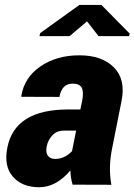

<svg xmlns="http://www.w3.org/2000/svg" viewBox="-20 -768 559 798"><path d="M209 -107.4Q248 -107.4 279.3 -139.6L296.4 -225.1H247.1Q216.8 -225.6 198.2 -206.1Q179.7 -186.5 174.3 -160.2Q168.9 -133.8 179.2 -120.6Q189.5 -107.4 209 -107.4ZM263.2 -313H314L321.8 -350.6Q328.6 -387.2 319.3 -403.8Q310.1 -420.4 282.2 -420.4Q236.8 -420.4 227.1 -365.2L69.3 -365.7L68.4 -368.7Q81.1 -446.3 148.4 -492.2Q215.8 -538.1 309.6 -538.1Q403.3 -538.1 453.1 -488.3Q502.9 -438.5 485.4 -349.6L445.8 -150.4Q429.7 -71.3 442.9 0L281.7 -0.5Q273.4 -28.8 272.5 -59.6Q213.4 10.3 142.1 10.3Q70.8 9.8 33.2 -34.2Q-4.9 -78.1 10.7 -155.3Q42 -313 263.2 -313ZM519 -628.4 516.6 -617.7H389.6L341.8 -679.2L269 -617.7H144L147 -630.4L310.1 -747.6H401.4Z"/></svg>

Font: Roboto-BlackItalic
Style: Italic
Weight: 900
Italic angle: -12°
Designer: Google
Version: Version 1.100141; 2013